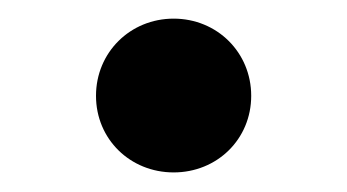

<svg xmlns="http://www.w3.org/2000/svg" viewBox="-20 -446 367 203"><path d="M163.6 -263.7C209.5 -263.7 245.6 -298.8 245.6 -344.7C245.6 -390.6 209.5 -426.3 163.6 -426.3C117.7 -426.3 81.5 -390.6 81.5 -344.7C81.5 -298.8 117.7 -263.7 163.6 -263.7Z"/></svg>

Font: Raveo SemiBold
Style: Regular
Weight: 600
Designer: Jakub Foglar, Rasmus Andersson (Inter)
Foundry: Jakubfoglar.com
Version: Version 1.100;Glyphs 3.2.3 (3260)